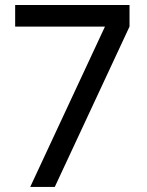

<svg xmlns="http://www.w3.org/2000/svg" viewBox="-20 -740 582 760"><path d="M196.8 0H99.6L395.5 -634.8H40V-720.2H492.7V-634.8Z"/></svg>

Font: Vela Sans Med
Style: Regular
Weight: 500
Designer: Principal design: Mikhail Sharanda - project Manrope.
Design modification: Ravid Balaliev
Foundry: Mikhail Sharanda
Version: Version 1.001